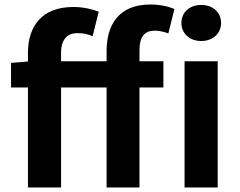

<svg xmlns="http://www.w3.org/2000/svg" viewBox="-20 -832 1064 852"><path d="M453 -605V-560H251V-598C251 -658 280 -685 323 -685C352 -685 371 -680 391 -671L418 -780C391 -791 350 -801 305 -801C164 -801 104 -713 104 -598V-559L29 -553V-444H104V0H251V-444H453V0H599V-444H705V-560H599V-608C599 -672 623 -696 667 -696C686 -696 707 -691 727 -684L754 -792C729 -803 691 -812 647 -812C507 -812 453 -722 453 -605ZM873 -650C924 -650 961 -683 961 -730C961 -778 924 -810 873 -810C822 -810 785 -778 785 -730C785 -683 822 -650 873 -650ZM946 -560H799V0H946Z"/></svg>

Font: Spoqa Han Sans Neo Bold
Style: Bold
Weight: 700
Designer: [Spoqa Han Sans Neo] Dong-huui Kim  Younghwa Kang  Yujin Lee  [Noto Sans] Ryoko NISHIZUKA  (kana & ideographs); Paul D. 
Foundry: Spoqa (http://www.spoqa-han-sans.com)
Version: Version 1.100;hotconv 1.0.109;makeotfexe 2.5.65596